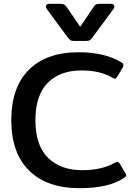

<svg xmlns="http://www.w3.org/2000/svg" viewBox="-20 -968 717 1003"><path d="M332 -775 228 -916Q220 -927 220 -935Q220 -948 238 -948H291Q308 -948 315 -944.5Q322 -941 330 -929L399 -828L467 -929Q474 -941 481 -944.5Q488 -948 506 -948H558Q577 -948 577 -935Q577 -925 569 -916L465 -775Q456 -762 449.5 -758Q443 -754 427 -754H370Q354 -754 348.5 -758Q343 -762 332 -775ZM39 -340Q39 -511 130.5 -603Q222 -695 392 -695Q460 -695 518 -681Q576 -667 616 -641Q625 -635 625 -628Q625 -622 620 -614L592 -566Q586 -557 581 -557Q577 -557 567 -562Q504 -600 406 -600Q293 -600 229 -535Q165 -470 165 -340Q165 -208 231 -143.5Q297 -79 409 -79Q513 -79 580 -118Q590 -123 593 -123Q599 -123 605 -114L636 -62Q639 -56 639 -52Q639 -46 628 -39Q551 15 395 15Q225 15 132 -77Q39 -169 39 -340Z"/></svg>

Font: Mitr
Style: Regular
Weight: 400
Designer: Thanarat Vachiruckul
Foundry: Cadson Demak
Version: Version 1.002